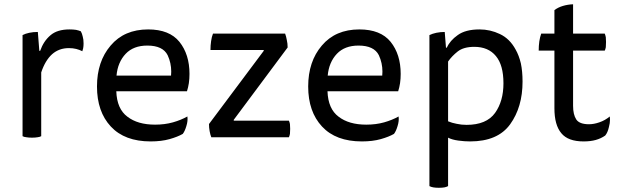

<svg xmlns="http://www.w3.org/2000/svg" viewBox="-20 -639 2878 894"><path d="M167 -402.3Q166 -402.3 163.1 -402.3Q161.1 -423.8 156.2 -490.2Q134.8 -490.2 116.2 -486.3Q97.7 -482.4 85 -475.6Q85 -453.1 85 -407.2Q85 -306.6 85 -4.9Q91.8 -1 102.5 0Q113.3 2 128.9 2Q144.5 2 155.3 0Q165 -1 171.9 -4.9Q171.9 -103.5 171.9 -301.8Q190.4 -357.4 222.7 -386.7Q254.9 -415 300.8 -415Q319.3 -415 335 -411.1Q350.6 -407.2 363.3 -400.4Q365.2 -405.3 367.2 -414.1Q369.1 -423.8 369.1 -436.5Q369.1 -456.1 365.2 -468.8Q362.3 -482.4 356.4 -493.2Q347.7 -497.1 334 -500Q320.3 -502 303.7 -502Q246.1 -502 214.8 -474.6Q182.6 -447.3 167 -402.3Z M850.6 -213.9Q856.4 -232.4 859.4 -252Q862.3 -272.5 862.3 -294.9Q862.3 -385.7 815.4 -444.3Q768.6 -502 669.9 -502Q558.6 -502 495.1 -426.8Q431.6 -352.5 431.6 -236.3Q431.6 -119.1 496.1 -49.8Q560.5 19.5 681.6 19.5Q731.4 19.5 769.5 8.8Q807.6 -2 831.1 -15.6Q840.8 -28.3 847.7 -51.8Q855.5 -76.2 852.5 -96.7Q823.2 -80.1 785.2 -69.3Q747.1 -58.6 702.1 -58.6Q621.1 -58.6 573.2 -95.7Q524.4 -131.8 521.5 -213.9Q631.8 -213.9 850.6 -213.9ZM522.5 -287.1Q528.3 -349.6 565.4 -388.7Q601.6 -426.8 666 -426.8Q738.3 -426.8 760.7 -381.8Q777.3 -345.7 777.3 -305.7Q777.3 -296.9 776.4 -287.1Q692.4 -287.1 522.5 -287.1Z M1319.3 -418Q1319.3 -436.5 1315.4 -453.1Q1312.5 -469.7 1307.6 -482.4Q1195.3 -482.4 971.7 -482.4Q965.8 -467.8 962.9 -447.3Q960 -427.7 960 -406.2Q1043 -406.2 1208 -406.2Q1208 -405.3 1208 -402.3Q1144.5 -317.4 953.1 -61.5Q953.1 -44.9 956.1 -28.3Q959 -11.7 963.9 0Q1084 0 1325.2 0Q1328.1 -5.9 1330.1 -15.6Q1331.1 -25.4 1331.1 -39.1Q1331.1 -52.7 1330.1 -61.5Q1328.1 -71.3 1325.2 -77.1Q1239.3 -77.1 1068.4 -77.1Q1068.4 -78.1 1068.4 -81.1Q1130.9 -165 1319.3 -418Z M1834 -213.9Q1839.8 -232.4 1842.8 -252Q1845.7 -272.5 1845.7 -294.9Q1845.7 -385.7 1798.8 -444.3Q1752 -502 1653.3 -502Q1542 -502 1478.5 -426.8Q1415 -352.5 1415 -236.3Q1415 -119.1 1479.5 -49.8Q1543.9 19.5 1665 19.5Q1714.8 19.5 1752.9 8.8Q1791 -2 1814.5 -15.6Q1824.2 -28.3 1831.1 -51.8Q1838.9 -76.2 1835.9 -96.7Q1806.6 -80.1 1768.6 -69.3Q1730.5 -58.6 1685.5 -58.6Q1604.5 -58.6 1556.6 -95.7Q1507.8 -131.8 1504.9 -213.9Q1615.2 -213.9 1834 -213.9ZM1505.9 -287.1Q1511.7 -349.6 1548.8 -388.7Q1585 -426.8 1649.4 -426.8Q1721.7 -426.8 1744.1 -381.8Q1760.7 -345.7 1760.7 -305.7Q1760.7 -296.9 1759.8 -287.1Q1675.8 -287.1 1505.9 -287.1Z M2056.6 -417Q2054.7 -435.5 2050.8 -490.2Q2031.2 -490.2 2011.7 -486.3Q1993.2 -482.4 1979.5 -475.6Q1979.5 -441.4 1979.5 -373Q1979.5 -222.7 1979.5 227.5Q1986.3 231.4 1997.1 233.4Q2007.8 235.4 2023.4 235.4Q2039.1 235.4 2049.8 233.4Q2059.6 231.4 2066.4 227.5Q2066.4 152.3 2066.4 2Q2085 11.7 2114.3 15.6Q2142.6 19.5 2168.9 19.5Q2297.9 19.5 2355.5 -60.5Q2413.1 -140.6 2413.1 -258.8Q2413.1 -306.6 2405.3 -343.8Q2396.5 -380.9 2380.9 -408.2Q2353.5 -459 2307.6 -480.5Q2262.7 -502 2212.9 -502Q2147.5 -502 2111.3 -475.6Q2075.2 -450.2 2060.5 -417Q2059.6 -417 2056.6 -417ZM2066.4 -352.5Q2084 -377.9 2111.3 -399.4Q2138.7 -420.9 2188.5 -420.9Q2253.9 -420.9 2289.1 -377.9Q2324.2 -335.9 2324.2 -251Q2324.2 -168 2285.2 -113.3Q2245.1 -57.6 2152.3 -57.6Q2127.9 -57.6 2106.4 -62.5Q2085 -66.4 2066.4 -74.2Q2066.4 -97.7 2066.4 -143.6Q2066.4 -196.3 2066.4 -352.5Z M2500 -482.4Q2494.1 -465.8 2491.2 -446.3Q2488.3 -425.8 2488.3 -403.3Q2512.7 -403.3 2561.5 -403.3Q2561.5 -335.9 2561.5 -134.8Q2561.5 -56.6 2593.8 -18.6Q2625 19.5 2697.3 19.5Q2729.5 19.5 2753.9 12.7Q2778.3 5.9 2797.9 -7.8Q2809.6 -21.5 2815.4 -47.9Q2820.3 -65.4 2820.3 -82Q2820.3 -89.8 2819.3 -96.7Q2796.9 -78.1 2770.5 -69.3Q2745.1 -60.5 2722.7 -60.5Q2677.7 -60.5 2663.1 -83Q2648.4 -105.5 2648.4 -146.5Q2648.4 -231.4 2648.4 -403.3Q2685.5 -403.3 2795.9 -403.3Q2798.8 -409.2 2800.8 -418.9Q2801.8 -429.7 2801.8 -443.4Q2801.8 -456.1 2800.8 -465.8Q2798.8 -475.6 2795.9 -482.4Q2747.1 -482.4 2648.4 -482.4Q2648.4 -516.6 2648.4 -619.1Q2624 -618.2 2600.6 -611.3Q2578.1 -604.5 2561.5 -591.8Q2561.5 -555.7 2561.5 -482.4Q2546.9 -482.4 2500 -482.4Z"/></svg>

Font: cl
Style: Regular
Weight: 400
Designer: Mitja Miklavcic
Version: Version 1.0